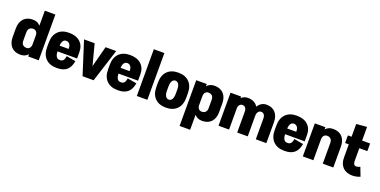

<svg xmlns="http://www.w3.org/2000/svg" viewBox="-17 -1688 5617 2840"><g transform="rotate(20 2791.0 -268.0)"><path d="M510 -720V0H344V-36Q301 16 225 16Q133 16 81.5 -39.5Q30 -95 30 -194V-326Q30 -425 81.5 -480.5Q133 -536 225 -536Q301 -536 344 -484V-720ZM344 -194V-326Q344 -366 325.5 -388Q307 -410 275 -410Q238 -410 217 -388Q196 -366 196 -326V-194Q196 -154 217 -132Q238 -110 275 -110Q307 -110 325.5 -132Q344 -154 344 -194Z M1034 -219H726Q727 -167 745 -138.5Q763 -110 795 -110H805Q839 -110 856 -132.5Q873 -155 879 -199L1024 -173Q1008 -77 954.5 -30.5Q901 16 805 16H795Q684 16 622 -47Q560 -110 560 -223V-297Q560 -410 622 -473Q684 -536 794 -536H795Q907 -536 970.5 -478Q1034 -420 1034 -317ZM868 -309V-316Q868 -360 848.5 -385Q829 -410 795 -410Q764 -410 746 -383.5Q728 -357 726 -309Z M1287 -191 1373 -520H1540L1374 0H1200L1034 -520H1201Z M1994 -219H1686Q1687 -167 1705 -138.5Q1723 -110 1755 -110H1765Q1799 -110 1816 -132.5Q1833 -155 1839 -199L1984 -173Q1968 -77 1914.5 -30.5Q1861 16 1765 16H1755Q1644 16 1582 -47Q1520 -110 1520 -223V-297Q1520 -410 1582 -473Q1644 -536 1754 -536H1755Q1867 -536 1930.5 -478Q1994 -420 1994 -317ZM1828 -309V-316Q1828 -360 1808.5 -385Q1789 -410 1755 -410Q1724 -410 1706 -383.5Q1688 -357 1686 -309Z M2220 0H2054V-736H2220Z M2750 -224Q2750 -111 2688 -48Q2626 15 2515 15Q2404 15 2342 -48Q2280 -111 2280 -224V-296Q2280 -409 2342 -472Q2404 -535 2515 -535Q2626 -535 2688 -472Q2750 -409 2750 -296ZM2584 -295Q2584 -349 2565.5 -379Q2547 -409 2515 -409Q2483 -409 2464.5 -379Q2446 -349 2446 -295V-225Q2446 -171 2464.5 -141Q2483 -111 2515 -111Q2547 -111 2565.5 -141Q2584 -171 2584 -225Z M3280 -326V-194Q3280 -95 3228.5 -39.5Q3177 16 3085 16Q3009 16 2966 -36V200H2800V-520H2966V-484Q3009 -536 3085 -536Q3177 -536 3228.5 -480.5Q3280 -425 3280 -326ZM3114 -194V-326Q3114 -366 3093 -388Q3072 -410 3035 -410Q3003 -410 2984.5 -388Q2966 -366 2966 -326V-194Q2966 -154 2984.5 -132Q3003 -110 3035 -110Q3072 -110 3093 -132Q3114 -154 3114 -194Z M4093 -327V0H3927V-327Q3927 -366 3910 -388Q3893 -410 3863 -410Q3836 -410 3818 -386.5Q3800 -363 3800 -328V-327V0H3634V-327Q3634 -366 3617 -388Q3600 -410 3570 -410Q3542 -410 3524 -389Q3506 -368 3506 -336V0H3340V-520H3506V-496Q3551 -536 3610 -536Q3664 -536 3704 -515.5Q3744 -495 3768 -456Q3791 -494 3826 -515Q3861 -536 3903 -536Q3992 -536 4042.5 -480.5Q4093 -425 4093 -327Z M4617 -219H4309Q4310 -167 4328 -138.5Q4346 -110 4378 -110H4388Q4422 -110 4439 -132.5Q4456 -155 4462 -199L4607 -173Q4591 -77 4537.5 -30.5Q4484 16 4388 16H4378Q4267 16 4205 -47Q4143 -110 4143 -223V-297Q4143 -410 4205 -473Q4267 -536 4377 -536H4378Q4490 -536 4553.5 -478Q4617 -420 4617 -317ZM4451 -309V-316Q4451 -360 4431.5 -385Q4412 -410 4378 -410Q4347 -410 4329 -383.5Q4311 -357 4309 -309Z M5147 0H4981V-326Q4981 -366 4960 -388Q4939 -410 4902 -410Q4870 -410 4851.5 -388Q4833 -366 4833 -326V0H4667V-520H4833V-484Q4876 -536 4952 -536Q5044 -536 5095.5 -480.5Q5147 -425 5147 -327Z M5572 -9Q5512 16 5450 16Q5353 16 5299 -39.5Q5245 -95 5245 -193V-400H5187V-520H5245V-721L5411 -735V-520H5537V-400H5411V-194Q5411 -164 5424 -147Q5437 -130 5460 -130Q5488 -130 5519 -147Z"/></g></svg>

Font: Akshar
Style: Bold
Weight: 700
Designer: Tall Chai
Foundry: Tall Chai
Version: Version 1.000